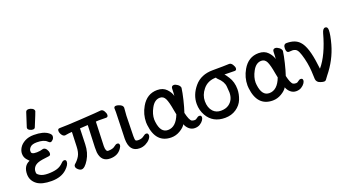

<svg xmlns="http://www.w3.org/2000/svg" viewBox="-54 -1398 3736 2050"><g transform="rotate(-20 1814.0 -373.0)"><path d="M267 -555Q250 -555 231 -565.5Q212 -576 212 -590Q212 -601 214 -603L263 -755Q269 -776 296 -776Q316 -776 337 -764Q358 -752 358 -732Q358 -727 294 -572Q289 -555 267 -555ZM104 -10Q44 -55 44 -127Q44 -224 119 -254Q118 -254 93 -282.5Q68 -311 68 -352Q68 -385 88.5 -418.5Q109 -452 151.5 -475Q194 -498 254 -498Q362 -498 415 -457Q441 -437 441 -419Q441 -395 425.5 -379.5Q410 -364 399 -364Q386 -364 370 -381Q337 -413 258 -413Q205 -413 183.5 -391.5Q162 -370 162 -350Q162 -348 162.5 -337Q163 -326 176 -319Q189 -312 224 -312Q259 -312 298 -324Q321 -324 335.5 -301Q350 -278 350 -257Q350 -231 327 -229Q239 -220 204.5 -207.5Q170 -195 154 -172.5Q138 -150 138 -125Q138 -122 138.5 -108Q139 -94 170.5 -75.5Q202 -57 259 -57Q317 -57 359 -69Q401 -81 434 -115Q451 -133 467 -133Q489 -133 489 -109Q489 -74 441 -29Q378 30 268 30Q158 30 104 -10Z M611 23Q592 23 572 5Q552 -13 552 -31Q552 -44 561 -53Q596 -82 618.5 -120.5Q641 -159 643 -226L649 -389Q606 -386 593.5 -383Q581 -380 568 -379Q548 -379 532.5 -402Q517 -425 517 -448Q517 -472 540 -472Q609 -472 777 -482Q991 -495 1017 -499Q1038 -499 1052.5 -475Q1067 -451 1067 -432Q1067 -406 1044 -406L960 -407L927 -405L917 -129Q917 -67 945 -67Q999 -67 1025 -90Q1044 -106 1059 -106Q1083 -106 1083 -82Q1083 -66 1066 -43Q1023 18 938 18Q837 18 824 -93Q823 -109 823 -149L833 -400L743 -395Q740 -312 737.5 -216.5Q735 -121 691 -49Q647 23 611 23Z M1271 23Q1154 23 1154 -126L1158 -254Q1163 -397 1163 -428L1162 -471Q1164 -491 1187 -491Q1200 -491 1217 -485Q1258 -471 1261 -447L1262 -442L1255 -352L1250 -122Q1250 -104 1251.5 -87.5Q1253 -71 1263.5 -67.5Q1274 -64 1287 -64Q1327 -64 1352 -85Q1372 -101 1386 -101Q1410 -101 1410 -74Q1410 -55 1390.5 -32Q1371 -9 1339 7Q1307 23 1271 23Z M1629 30Q1454 30 1430 -183Q1428 -197 1428 -213Q1428 -305 1475 -386Q1539 -498 1656 -498Q1722 -498 1760.5 -457.5Q1799 -417 1808 -376Q1811 -391 1813 -459Q1815 -488 1842 -488Q1861 -488 1884 -471Q1907 -454 1910 -432Q1903 -379 1884.5 -302Q1866 -225 1847 -169Q1867 -82 1892 -66Q1905 -59 1927 -59Q1940 -59 1954.5 -72Q1969 -85 1985 -85Q2008 -85 2008 -61Q2008 -47 1994.5 -27.5Q1981 -8 1956.5 7Q1932 22 1898 22Q1862 22 1834.5 -1.5Q1807 -25 1795 -59Q1776 -26 1728.5 2Q1681 30 1629 30ZM1621 -57Q1713 -57 1761 -184L1751 -235Q1735 -331 1715.5 -371Q1696 -411 1656 -411Q1594 -411 1555 -337Q1520 -273 1520 -212Q1520 -199 1522 -186Q1537 -57 1621 -57Z M2239 30Q2101 30 2038 -80Q2003 -141 2003 -213Q2003 -316 2078 -405Q2153 -494 2288 -494Q2423 -494 2474 -497Q2496 -497 2511.5 -472Q2527 -447 2527 -431Q2527 -406 2505 -406Q2438 -408 2389 -408Q2396 -404 2427 -356Q2466 -296 2466 -214Q2466 -158 2443.5 -101Q2421 -44 2366.5 -7Q2312 30 2239 30ZM2312 -81Q2374 -124 2374 -210Q2374 -221 2369 -278.5Q2364 -336 2306 -388Q2295 -398 2292 -408Q2198 -408 2144 -341Q2095 -281 2095 -211Q2095 -136 2135 -93Q2169 -57 2223 -57Q2277 -57 2312 -81Z M2781 30Q2606 30 2582 -183Q2580 -197 2580 -213Q2580 -305 2627 -386Q2691 -498 2808 -498Q2874 -498 2912.5 -457.5Q2951 -417 2960 -376Q2963 -391 2965 -459Q2967 -488 2994 -488Q3013 -488 3036 -471Q3059 -454 3062 -432Q3055 -379 3036.5 -302Q3018 -225 2999 -169Q3019 -82 3044 -66Q3057 -59 3079 -59Q3092 -59 3106.5 -72Q3121 -85 3137 -85Q3160 -85 3160 -61Q3160 -47 3146.5 -27.5Q3133 -8 3108.5 7Q3084 22 3050 22Q3014 22 2986.5 -1.5Q2959 -25 2947 -59Q2928 -26 2880.5 2Q2833 30 2781 30ZM2773 -57Q2865 -57 2913 -184L2903 -235Q2887 -331 2867.5 -371Q2848 -411 2808 -411Q2746 -411 2707 -337Q2672 -273 2672 -212Q2672 -199 2674 -186Q2689 -57 2773 -57Z M3363 27Q3349 27 3326 19Q3284 7 3279 -31Q3277 -50 3276.5 -86Q3276 -122 3270.5 -170.5Q3265 -219 3251.5 -272.5Q3238 -326 3224.5 -355.5Q3211 -385 3193.5 -393.5Q3176 -402 3161 -402Q3143 -402 3120 -400Q3090 -400 3090 -447Q3090 -497 3127 -497Q3224 -497 3272 -444Q3338 -376 3363 -160Q3368 -115 3369 -115V-118Q3468 -234 3530 -462Q3544 -512 3571 -512Q3599 -512 3599 -473Q3599 -419 3571 -318Q3526 -157 3415 -21Q3398 0 3389.5 13.5Q3381 27 3363 27Z"/></g></svg>

Font: LXGW ZhenKai
Style: Regular
Weight: 400
Designer: LXGW / Fontworks Inc.
Foundry: LXGW / Fontworks Inc.
Version: Version 0.800;June 8, 2025